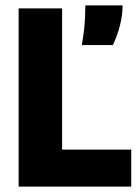

<svg xmlns="http://www.w3.org/2000/svg" viewBox="-20 -691 514 711"><path d="M49 0V-660H210V0ZM77 0V-137H466V0ZM283 -524Q288 -553 291 -578.5Q294 -604 295 -627.5Q296 -651 296 -671H434Q434 -636 424.5 -598Q415 -560 398 -524Z"/></svg>

Font: Bricolage Grotesque 72pt ExtraBold
Style: Regular
Weight: 800
Designer: Mathieu Triay
Foundry: Atelier Triay
Version: Version 1.001;gftools[0.9.33.dev8+g029e19f]